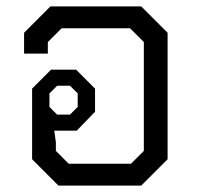

<svg xmlns="http://www.w3.org/2000/svg" viewBox="-20 -578 617 598"><path d="M80 -82V-302L139 -361H217L276 -302V-230L219 -171H149L154 -135V-108L194 -68H388L428 -108V-447L385 -490H172L129 -447V-411H55V-476L137 -558H420L502 -476V-82L420 0H162ZM198 -221 222 -245V-287L198 -311H158L134 -287V-245L158 -221Z"/></svg>

Font: Chakra Petch
Style: Regular
Weight: 400
Designer: Katatrad Aksorn Co.,Ltd.
Foundry: Cadson Demak Co.,Ltd.
Version: Version 1.000; ttfautohint (v1.6)